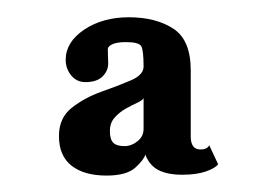

<svg xmlns="http://www.w3.org/2000/svg" viewBox="-20 -776 301 228"><path d="M106.5 -567.5Q80 -567.5 65 -579.2Q50 -591 50 -614.5Q50 -636 65.2 -648Q80.5 -660 100.2 -667Q120 -674 135.2 -680.5Q150.5 -687 150.5 -697Q150.5 -716 147.8 -721Q145 -726 129.5 -726Q119 -726 113.5 -723.5Q108 -721 108 -717.5Q108 -714.5 108.2 -710Q108.5 -705.5 108.5 -700.5Q108.5 -692 101.8 -685.2Q95 -678.5 81.5 -678.5Q71 -678.5 64.5 -686.5Q58 -694.5 58 -705Q58 -726 80 -740.8Q102 -755.5 133 -755.5Q165 -755.5 185.8 -742Q206.5 -728.5 206.5 -692.5V-614Q206.5 -598.5 218 -598.5Q226 -598.5 228.5 -603.5L239 -581Q236 -576.5 224.8 -572.5Q213.5 -568.5 196.5 -568.5Q179 -568.5 168.2 -574Q157.5 -579.5 152.5 -592.5Q151.5 -587 141 -577.2Q130.5 -567.5 106.5 -567.5ZM128 -602.5Q136 -602.5 143.2 -608.2Q150.5 -614 150.5 -623V-659.5Q149.5 -657 143 -654Q136.5 -651 129 -646.8Q121.5 -642.5 116 -636.2Q110.5 -630 110.5 -620.5Q110.5 -610.5 114.5 -606.5Q118.5 -602.5 128 -602.5Z"/></svg>

Font: Imbue Thin 10pt SemiBold
Style: Regular
Weight: 600
Version: Version 1.102